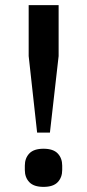

<svg xmlns="http://www.w3.org/2000/svg" viewBox="-20 -718 339 750"><path d="M175 -200H125L92 -499V-698H209V-499ZM150 12Q112 12 94.5 -6.5Q77 -25 77 -54V-71Q77 -100 94.5 -118.5Q112 -137 150 -137Q188 -137 205.5 -118.5Q223 -100 223 -71V-54Q223 -25 205.5 -6.5Q188 12 150 12Z"/></svg>

Font: IBM Plex Sans Medium
Style: Regular
Weight: 500
Designer: Mike Abbink, Paul van der Laan, Pieter van Rosmalen
Foundry: Bold Monday
Version: Version 3.201